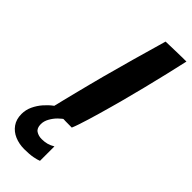

<svg xmlns="http://www.w3.org/2000/svg" viewBox="-393 -701 1007 1007"><g transform="rotate(45 110.0 -198.0)"><path d="M143.4 143V250.2Q129.9 255.9 105.1 260.6Q80.2 265.4 41.2 265.4Q3.1 265.4 -28.9 251.8Q-60.9 238.2 -80 211.2Q-99.1 184.2 -99.1 145.1Q-99.1 114 -85.8 85.6Q-72.4 57.2 -52.1 34.1Q-31.8 11 -10.4 -4.8Q10.9 -20.5 26.4 -25.9L85.5 1.5Q69.9 9.8 52.2 27.3Q34.5 44.9 22.4 66.8Q10.2 88.8 10.2 110.9Q10.2 140.6 27.8 152.1Q45.4 163.5 68.8 163.5Q89.6 163.5 107.6 158.8Q125.6 154 143.4 143ZM138 9Q118.5 9 91.9 8.6Q65.2 8.1 38.2 6.7Q11.1 5.2 -9.9 2.5Q-4 -21.9 4.6 -57Q13.1 -92.1 23.6 -133.2Q34 -174.2 44.9 -216.9Q55.8 -259.5 66.2 -298.6Q87.6 -378.4 113.1 -469.3Q138.6 -560.2 166.9 -657.8Q175.4 -658.2 194.1 -658.7Q212.9 -659.1 236.2 -659.8Q259.5 -660.4 281.4 -660.8Q303.4 -661.1 318.4 -661.1Q306.6 -607.5 291.1 -542.2Q275.6 -476.9 258.7 -408.9Q241.8 -340.9 225 -278.4Q216.8 -247.6 207.4 -214.1Q198.1 -180.5 188.6 -147.4Q179.1 -114.2 169.9 -84.2Q160.8 -54.2 152.6 -30.1Q144.5 -5.9 138 9Z"/></g></svg>

Font: Grandstander Thin
Style: Italic
Weight: 100
Italic angle: -15°
Designer: Tyler Finck
Foundry: Etcetera Type Co
Version: Version 1.200